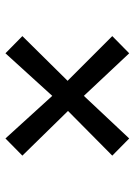

<svg xmlns="http://www.w3.org/2000/svg" viewBox="86 -735 497 709"><g transform="rotate(-90 334.5 -380.5)"><path d="M177.7 -151.9 335 -319.3 492.2 -151.9 555.7 -214.4 390.6 -379.4 555.7 -546.4 492.2 -608.9 335 -436 177.7 -608.9 114.3 -546.4 279.3 -377.9 114.3 -214.4Z"/></g></svg>

Font: Merriweather Sans
Style: Regular
Weight: 400
Designer: Eben Sorkin ( eben@eyebytes.com )
Foundry: Eben Sorkin
Version: Version 1.003